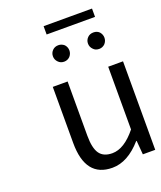

<svg xmlns="http://www.w3.org/2000/svg" viewBox="-162 -992 931 1107"><g transform="rotate(-20 303.5 -438.5)"><path d="M170 -199V-543H261V-210Q261 -134 285 -100Q309 -66 363 -66Q436 -66 510 -158V-543H601V0H525L518 -85H515Q429 13 335 13Q170 13 170 -199ZM246 -672Q231 -687 231 -708Q231 -729 246 -744Q260 -758 282 -758Q302 -758 318 -744Q332 -728 332 -708Q332 -688 318 -672Q303 -657 282 -657Q260 -657 246 -672ZM240 -839V-890H537V-839ZM461 -672Q446 -687 446 -708Q446 -729 461 -744Q475 -758 497 -758Q519 -758 533 -744Q547 -728 547 -708Q547 -688 533 -672Q518 -657 497 -657Q474 -657 461 -672Z"/></g></svg>

Font: Source Han Sans Regular
Style: Regular
Weight: 400
Designer: Ryoko NISHIZUKA  (kana & ideographs); Paul D. Hunt (Latin, Greek & Cyrillic); Wenlong ZHANG  (bopomofo); Sandoll Communi
Foundry: Adobe Systems Incorporated
Version: Version 1.00 January 18, 2024, initial release